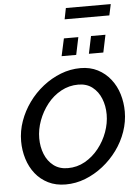

<svg xmlns="http://www.w3.org/2000/svg" viewBox="-68 -1150 862 1206"><g transform="rotate(-5 362.5 -547.0)"><path d="M297 5Q235 5 187 -19Q139 -43 106.5 -84Q74 -125 57.5 -178.5Q41 -232 41 -289Q41 -354 63 -416Q85 -478 124 -532Q163 -586 215 -627Q267 -668 327.5 -691.5Q388 -715 452 -715Q513 -715 560.5 -690.5Q608 -666 641 -624Q674 -582 690 -529Q706 -476 706 -419Q706 -355 684.5 -293Q663 -231 624 -177.5Q585 -124 533 -83Q481 -42 421 -18.5Q361 5 297 5ZM319 -96Q378 -96 427.5 -124Q477 -152 514 -198.5Q551 -245 571 -300.5Q591 -356 591 -411Q591 -465 572.5 -511Q554 -557 518 -585Q482 -613 429 -613Q371 -613 320.5 -585.5Q270 -558 233.5 -511.5Q197 -465 176.5 -409.5Q156 -354 156 -298Q156 -244 174.5 -198Q193 -152 229.5 -124Q266 -96 319 -96ZM341 -800 365 -910H456L433 -800ZM513 -800 536 -910H627L604 -800ZM380 -1029 394 -1099H677L662 -1029Z"/></g></svg>

Font: Raleway Thin SemiBold
Style: Italic
Weight: 600
Italic angle: -12°
Version: Version 4.026